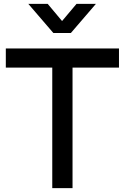

<svg xmlns="http://www.w3.org/2000/svg" viewBox="-20 -970 644 990"><path d="M249.5 0H354V-621.5H593.5V-720H10V-621.5H249.5ZM126 -950 255 -800H345.5L474.5 -950H374.5L300 -861.5L226 -950Z"/></svg>

Font: Eudonet SemiBold
Style: Regular
Weight: 600
Designer: Mikhail Sharanda
Foundry: Mikhail Sharanda
Version: Version 4.503;Glyphs 3.1.2 (3151)